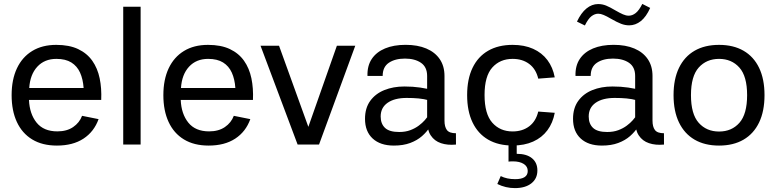

<svg xmlns="http://www.w3.org/2000/svg" viewBox="-20 -746 4006 991"><path d="M129.6 -230.2H502.4Q505.1 -290.3 494.4 -341.9Q483.6 -393.6 456.4 -432.3Q429.2 -470.9 383.3 -492.7Q337.4 -514.4 270.3 -514.4Q198 -514.4 146.5 -483Q95 -451.7 67.5 -393.6Q40 -335.4 40 -254.9Q40 -174.8 67 -116.5Q94 -58.1 146.1 -26.4Q198.2 5.4 273.7 5.4Q356.4 5.4 411 -30.5Q465.6 -66.4 488.8 -131.1L403.6 -148.2Q390.1 -112.5 357.5 -90.2Q325 -67.9 276.1 -67.9Q205.3 -67.9 168.9 -113Q132.6 -158.2 129.6 -230.2ZM130.9 -291.7Q135.3 -361.3 172.5 -401.7Q209.7 -442.1 271 -442.1Q318.4 -442.1 348.1 -423.6Q377.9 -405 393.2 -371.3Q408.4 -337.6 411.6 -291.7Z M705.8 0V-711.2H616V0Z M912.8 -230.2H1285.6Q1288.3 -290.3 1277.6 -341.9Q1266.8 -393.6 1239.6 -432.3Q1212.4 -470.9 1166.5 -492.7Q1120.6 -514.4 1053.5 -514.4Q981.2 -514.4 929.7 -483Q878.2 -451.7 850.7 -393.6Q823.2 -335.4 823.2 -254.9Q823.2 -174.8 850.2 -116.5Q877.2 -58.1 929.3 -26.4Q981.4 5.4 1056.9 5.4Q1139.6 5.4 1194.2 -30.5Q1248.8 -66.4 1272 -131.1L1186.8 -148.2Q1173.3 -112.5 1140.7 -90.2Q1108.2 -67.9 1059.3 -67.9Q988.5 -67.9 952.1 -113Q915.8 -158.2 912.8 -230.2ZM914.1 -291.7Q918.5 -361.3 955.7 -401.7Q992.9 -442.1 1054.2 -442.1Q1101.6 -442.1 1131.3 -423.6Q1161.1 -405 1176.4 -371.3Q1191.7 -337.6 1194.8 -291.7Z M1718.8 -510 1571.5 -91.3 1420.2 -510H1324.7L1516.1 0H1626.7L1813.7 -510Z M2073.5 -514.6Q2012.2 -514.6 1967.4 -496Q1922.6 -477.3 1898.8 -441.7Q1875 -406 1876.7 -354H1955.1Q1955.1 -400.6 1987.2 -422.1Q2019.3 -443.6 2070.1 -443.6Q2121.1 -443.6 2152.8 -421.9Q2184.6 -400.1 2184.6 -354V-123Q2184.6 -75.2 2203.5 -46.8Q2222.4 -18.3 2256 -7Q2289.6 4.4 2333.5 0.2L2333.3 -58.3Q2299.1 -58.3 2286.6 -75Q2274.2 -91.6 2274.2 -123.5V-354Q2274.2 -404.8 2249.8 -440.7Q2225.3 -476.6 2180.4 -495.6Q2135.5 -514.6 2073.5 -514.6ZM2223.1 -138.7 2191.2 -148.7Q2184.6 -139.6 2172.4 -125.6Q2160.2 -111.6 2141.6 -97.7Q2123 -83.7 2097.9 -74.2Q2072.8 -64.7 2040.3 -64.7Q1989.7 -64.7 1967.3 -85.9Q1944.8 -107.2 1944.8 -144.8Q1944.8 -190.4 1980.7 -215.5Q2016.6 -240.5 2079.1 -240.5Q2113.3 -240.5 2140.5 -237.9Q2167.7 -235.4 2193.6 -228.3L2221.9 -278.6Q2186.3 -288.6 2148.7 -294.1Q2111.1 -299.6 2067.4 -299.6Q2009.5 -299.6 1963.5 -280.9Q1917.5 -262.2 1890.7 -225.1Q1864 -188 1864 -132.6Q1864 -67.6 1903.4 -31.1Q1942.9 5.4 2012.9 5.4Q2061.5 5.4 2097.3 -8.1Q2133.1 -21.5 2158 -43.3Q2182.9 -65.2 2198.7 -90.3Q2214.6 -115.5 2223.1 -138.7Z M2626 -514.4Q2552 -514.4 2499.5 -484.1Q2447 -453.9 2419.1 -395.9Q2391.1 -337.9 2391.1 -255.1Q2391.1 -172.4 2419.1 -114.1Q2447 -55.9 2499.5 -25.4Q2552 5.1 2626 5.1Q2686.5 5.1 2731.8 -15.3Q2777.1 -35.6 2805.4 -73.6Q2833.7 -111.6 2843.3 -163.8L2758.1 -170.2Q2746.3 -120.4 2711.4 -94Q2676.5 -67.6 2625.7 -67.6Q2561 -67.6 2521 -112.7Q2481 -157.7 2481 -255.6Q2481 -353 2521 -397.6Q2561 -442.1 2625.7 -442.1Q2676.5 -442.1 2711.4 -416Q2746.3 -389.9 2758.1 -340.1L2843.3 -346.7Q2833.7 -398.4 2805.4 -436Q2777.1 -473.6 2731.8 -494Q2686.5 -514.4 2626 -514.4ZM2753.7 133.8Q2753.7 93.3 2725.7 70.6Q2697.8 47.9 2647 47.9V-0.5H2604.7V88.1Q2610.4 87.4 2616 87.2Q2621.6 86.9 2627 86.9Q2662.4 86.9 2683.1 100.1Q2703.9 113.3 2703.9 136.5Q2703.9 178.7 2638.9 178.7Q2595.5 178.7 2564.5 162.8L2546.9 203.6Q2589.8 224.9 2637.7 224.9Q2691.4 224.9 2722.5 200.4Q2753.7 176 2753.7 133.8Z M3147.2 -514.6Q3085.9 -514.6 3041.1 -496Q2996.3 -477.3 2972.5 -441.7Q2948.7 -406 2950.4 -354H3028.8Q3028.8 -400.6 3060.9 -422.1Q3093 -443.6 3143.8 -443.6Q3194.8 -443.6 3226.6 -421.9Q3258.3 -400.1 3258.3 -354V-123Q3258.3 -75.2 3277.2 -46.8Q3296.1 -18.3 3329.7 -7Q3363.3 4.4 3407.2 0.2L3407 -58.3Q3372.8 -58.3 3360.4 -75Q3347.9 -91.6 3347.9 -123.5V-354Q3347.9 -404.8 3323.5 -440.7Q3299.1 -476.6 3254.2 -495.6Q3209.2 -514.6 3147.2 -514.6ZM3296.9 -138.7 3264.9 -148.7Q3258.3 -139.6 3246.1 -125.6Q3233.9 -111.6 3215.3 -97.7Q3196.8 -83.7 3171.6 -74.2Q3146.5 -64.7 3114 -64.7Q3063.5 -64.7 3041 -85.9Q3018.6 -107.2 3018.6 -144.8Q3018.6 -190.4 3054.4 -215.5Q3090.3 -240.5 3152.8 -240.5Q3187 -240.5 3214.2 -237.9Q3241.5 -235.4 3267.3 -228.3L3295.7 -278.6Q3260 -288.6 3222.4 -294.1Q3184.8 -299.6 3141.1 -299.6Q3083.3 -299.6 3037.2 -280.9Q2991.2 -262.2 2964.5 -225.1Q2937.7 -188 2937.7 -132.6Q2937.7 -67.6 2977.2 -31.1Q3016.6 5.4 3086.7 5.4Q3135.3 5.4 3171 -8.1Q3206.8 -21.5 3231.7 -43.3Q3256.6 -65.2 3272.5 -90.3Q3288.3 -115.5 3296.9 -138.7ZM2958 -634.5 2998.8 -614.5Q3015.9 -649.4 3033 -662.4Q3050 -675.3 3067.9 -675.3Q3080.1 -675.3 3095.6 -668.8Q3111.1 -662.4 3132.6 -649.7Q3164.6 -631.3 3185.5 -623.3Q3206.5 -615.2 3227.5 -615.2Q3260 -615.2 3287.6 -637.1Q3315.2 -658.9 3335.9 -705.1L3295.2 -725.8Q3278.6 -692.4 3261.2 -678.7Q3243.9 -665 3225.1 -665Q3211.2 -665 3195.6 -671.9Q3179.9 -678.7 3156.7 -692.1Q3127.9 -709.2 3108.3 -717.2Q3088.6 -725.1 3067.4 -725.1Q3035.2 -725.1 3007.1 -702.3Q2979 -679.4 2958 -634.5Z M3691.4 -442.1Q3756.1 -442.1 3796.1 -397.5Q3836.2 -352.8 3836.2 -254.9Q3836.2 -157 3796.4 -112.1Q3756.6 -67.1 3691.4 -67.1Q3626.5 -67.1 3586.4 -112.1Q3546.4 -157 3546.4 -254.9Q3546.4 -352.8 3586.5 -397.5Q3626.7 -442.1 3691.4 -442.1ZM3691.4 -514.4Q3617.4 -514.4 3564.9 -484Q3512.5 -453.6 3484.5 -395.6Q3456.5 -337.6 3456.5 -254.9Q3456.5 -172.1 3484.6 -113.9Q3512.7 -55.7 3565.2 -25.1Q3617.7 5.4 3691.4 5.4Q3765.1 5.4 3817.6 -25.1Q3870.1 -55.7 3898.1 -113.9Q3926 -172.1 3926 -254.9Q3926 -337.6 3898.2 -395.6Q3870.4 -453.6 3817.9 -484Q3765.4 -514.4 3691.4 -514.4Z"/></svg>

Font: Estedad-FD-VF Thin
Style: Regular
Weight: 100
Designer: Amin Abedi
Version: Version 5.0